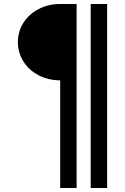

<svg xmlns="http://www.w3.org/2000/svg" viewBox="-20 -727 624 958"><path d="M69.3 -516.6Q69.3 -570.3 97.2 -613.8Q125 -657.2 173.3 -682.1Q221.7 -707 280.3 -707H303.7V-326.2H280.3Q221.7 -326.2 173.3 -351.1Q125 -376 97.2 -419.9Q69.3 -463.9 69.3 -516.6ZM280.3 -707H362.3V210.9H280.3ZM432.6 -707H514.6V210.9H432.6Z"/></svg>

Font: Wanted Sans Variable
Style: Regular
Weight: 400
Designer: Original Design by Kil Hyung-jin and Kang Hanbin, Wanted Lab, Inc; Hangeul from Source Han Sans by Jang Soo-young and Ka
Foundry: Wanted Lab, Inc.
Version: Version 1.003;Glyphs 3.2 (3227)